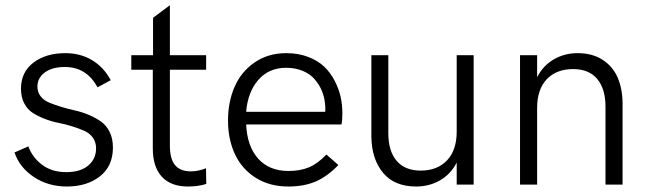

<svg xmlns="http://www.w3.org/2000/svg" viewBox="-20 -696 2442 724"><path d="M232.4 7.3Q161.6 7.3 107.7 -28.6Q53.7 -64.5 34.7 -121.1L86.9 -144Q102.1 -102.1 138.9 -74.5Q175.8 -46.9 229.5 -46.9Q283.2 -46.9 312.7 -71.8Q342.3 -96.7 342.3 -136.7Q342.3 -160.2 330.1 -177Q317.9 -193.8 298.1 -202.6Q278.3 -211.4 252.7 -219.5Q227.1 -227.5 200.7 -232.7Q174.3 -237.8 148.7 -247.8Q123 -257.8 103.3 -270.5Q83.5 -283.2 71.3 -306.4Q59.1 -329.6 59.1 -361.3Q59.1 -424.3 106.2 -460Q153.3 -495.6 226.1 -495.6Q283.2 -495.6 327.4 -469Q371.6 -442.4 397.5 -393.6L347.7 -366.7Q306.6 -443.4 224.1 -443.4Q177.2 -443.4 149.2 -422.9Q121.1 -402.3 121.1 -369.6Q121.1 -348.1 133.3 -332.8Q145.5 -317.4 165.5 -309.1Q185.5 -300.8 211.2 -293Q236.8 -285.2 263.4 -279.3Q290 -273.4 315.7 -262.5Q341.3 -251.5 361.3 -237.3Q381.3 -223.1 393.6 -198.2Q405.8 -173.3 405.8 -139.6Q405.8 -69.3 356.7 -31Q307.6 7.3 232.4 7.3Z M689 7.3Q624 7.3 590.1 -29.8Q556.2 -66.9 556.2 -136.7V-433.1H475.1V-487.8H557.1V-628.9L620.6 -676.3V-487.8H757.3V-433.1H620.6V-147Q620.6 -96.2 640.4 -73Q660.2 -49.8 699.7 -49.8Q727.1 -49.8 756.8 -61.5L757.8 -2.4Q727.5 7.3 689 7.3Z M1067.4 7.3Q996.1 7.3 943.8 -25.9Q891.6 -59.1 865.7 -115Q839.8 -170.9 839.8 -241.7Q839.8 -311.5 864.5 -368.4Q889.2 -425.3 939.9 -460.4Q990.7 -495.6 1059.6 -495.6Q1105.5 -495.6 1142.6 -481.2Q1179.7 -466.8 1203.1 -444.1Q1226.6 -421.4 1242.2 -391.1Q1257.8 -360.8 1264.4 -330.8Q1271 -300.8 1271 -270Q1271 -239.3 1267.6 -226.6H908.2Q912.1 -144 953.6 -97.7Q995.1 -51.3 1067.9 -51.3Q1112.3 -51.3 1145.3 -65.2Q1178.2 -79.1 1210.9 -113.3L1255.9 -73.7Q1214.8 -30.8 1170.7 -11.7Q1126.5 7.3 1067.4 7.3ZM908.2 -274.4H1206.5Q1207.5 -293 1205.6 -305.2Q1203.1 -331.1 1193.4 -354.2Q1183.6 -377.4 1166.5 -397.2Q1149.4 -417 1121.6 -428.7Q1093.8 -440.4 1059.1 -440.4Q994.1 -440.4 954.3 -395Q914.6 -349.6 908.2 -274.4Z M1549.3 7.3Q1467.3 7.3 1424.6 -44.2Q1381.8 -95.7 1380.4 -179.2V-487.8H1444.3V-193.8Q1444.3 -126.5 1475.6 -89.6Q1506.8 -52.7 1566.4 -52.7Q1628.9 -52.7 1665.5 -91.1Q1702.1 -129.4 1702.1 -199.7V-487.8H1766.1V0H1702.1V-83Q1679.7 -39.1 1639.2 -15.9Q1598.6 7.3 1549.3 7.3Z M1940.9 0V-487.8H2005.4V-404.8Q2027.8 -448.7 2068.4 -472.2Q2108.9 -495.6 2158.2 -495.6Q2213.4 -495.6 2252 -470.7Q2290.5 -445.8 2308.6 -404.5Q2326.7 -363.3 2327.6 -309.1V0H2263.2V-293.9Q2263.2 -361.3 2231.9 -398.4Q2200.7 -435.5 2141.1 -435.5Q2078.1 -435.5 2041.7 -397.2Q2005.4 -358.9 2005.4 -288.6V0Z"/></svg>

Font: HK Grotesk Legacy
Style: Regular
Weight: 400
Designer: Alfredo Marco Pradil
Foundry: Hanken Design Co.
Version: Version 2.022;PS 002.022;hotconv 1.0.88;makeotf.lib2.5.64775